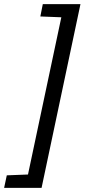

<svg xmlns="http://www.w3.org/2000/svg" viewBox="-75 -763 411 933"><path d="M-55 150 -42 89 61 85 223 -679 121 -683 133 -743H316L127 150Z"/></svg>

Font: Saira Semi Condensed
Style: Italic
Weight: 400
Width: 4
Italic angle: -12°
Designer: Hector Gatti with collaboration of the Omnibus-Type team
Foundry: Omnibus-Type
Version: Version 1.001; ttfautohint (v1.8)